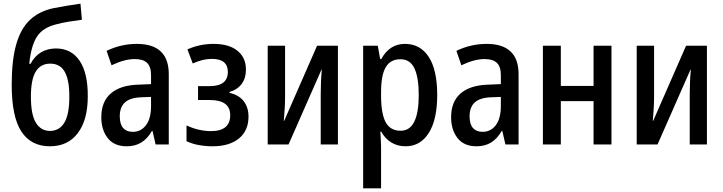

<svg xmlns="http://www.w3.org/2000/svg" viewBox="-20 -790 3955 1050"><path d="M253 10Q150 10 97 -70.5Q44 -151 44 -327Q44 -460 68.5 -546.5Q93 -633 143 -680.5Q193 -728 271 -745Q300 -751 339.5 -757.5Q379 -764 420 -770L428 -682Q389 -677 353 -671Q317 -665 288 -657Q214 -639 182 -589.5Q150 -540 140 -441H147Q170 -484 205.5 -504.5Q241 -525 286 -525Q370 -525 415.5 -457.5Q461 -390 460 -262Q460 -134 405.5 -62Q351 10 253 10ZM253 -74Q304 -74 331.5 -118.5Q359 -163 359 -259Q360 -349 335 -395.5Q310 -442 255 -442Q202 -442 175.5 -398.5Q149 -355 149 -261Q149 -163 176.5 -118.5Q204 -74 253 -74Z M673 10Q604 10 569 -35Q534 -80 534 -149Q534 -234 586 -279Q638 -324 736 -327L806 -330V-379Q806 -425 784.5 -446Q763 -467 717 -467Q661 -467 590 -433L563 -512Q642 -550 728 -550Q903 -550 903 -384V0H831L814 -74H811Q786 -31 752.5 -10.5Q719 10 673 10ZM706 -69Q751 -69 778.5 -105.5Q806 -142 806 -210V-260L753 -258Q692 -256 663.5 -230Q635 -204 635 -154Q635 -111 653.5 -90Q672 -69 706 -69Z M1142 10Q1103 10 1065.5 3Q1028 -4 1000 -18V-104Q1067 -73 1134 -73Q1239 -73 1239 -160Q1239 -243 1127 -243H1063V-319H1127Q1226 -319 1226 -397Q1226 -468 1138 -468Q1113 -468 1088.5 -462Q1064 -456 1034 -443L1005 -520Q1073 -550 1148 -550Q1232 -550 1278.5 -512.5Q1325 -475 1325 -409Q1325 -363 1302 -331.5Q1279 -300 1235 -287V-282Q1286 -271 1312.5 -237Q1339 -203 1339 -152Q1339 -76 1287 -33Q1235 10 1142 10Z M1444 0V-540H1539V-260Q1539 -230 1537 -196Q1535 -162 1532 -129H1534L1714 -540H1828V0H1734V-278Q1734 -309 1735.5 -343.5Q1737 -378 1740 -409H1738L1558 0Z M1966 240V-540H2046L2059 -467H2065Q2110 -550 2195 -550Q2278 -550 2324.5 -479Q2371 -408 2371 -270Q2371 -136 2325 -63Q2279 10 2198 10Q2153 10 2119 -11.5Q2085 -33 2065 -70H2060Q2061 -48 2062.5 -27Q2064 -6 2064 10V240ZM2171 -75Q2221 -75 2245.5 -124.5Q2270 -174 2270 -270Q2270 -366 2246.5 -416Q2223 -466 2170 -466Q2115 -466 2089.5 -422.5Q2064 -379 2064 -286V-266Q2064 -169 2089 -122Q2114 -75 2171 -75Z M2586 10Q2517 10 2482 -35Q2447 -80 2447 -149Q2447 -234 2499 -279Q2551 -324 2649 -327L2719 -330V-379Q2719 -425 2697.5 -446Q2676 -467 2630 -467Q2574 -467 2503 -433L2476 -512Q2555 -550 2641 -550Q2816 -550 2816 -384V0H2744L2727 -74H2724Q2699 -31 2665.5 -10.5Q2632 10 2586 10ZM2619 -69Q2664 -69 2691.5 -105.5Q2719 -142 2719 -210V-260L2666 -258Q2605 -256 2576.5 -230Q2548 -204 2548 -154Q2548 -111 2566.5 -90Q2585 -69 2619 -69Z M2949 0V-540H3047V-320H3226V-540H3324V0H3226V-237H3047V0Z M3462 0V-540H3557V-260Q3557 -230 3555 -196Q3553 -162 3550 -129H3552L3732 -540H3846V0H3752V-278Q3752 -309 3753.5 -343.5Q3755 -378 3758 -409H3756L3576 0Z"/></svg>

Font: Noto Sans Condensed Medium
Style: Regular
Weight: 500
Width: 3
Designer: Monotype Design Team
Foundry: Monotype Imaging Inc.
Version: Version 2.013; ttfautohint (v1.8.4.7-5d5b)